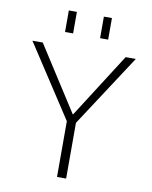

<svg xmlns="http://www.w3.org/2000/svg" viewBox="-99 -1006 854 1079"><g transform="rotate(10 328.0 -466.5)"><path d="M405 -810V-933H451V-810ZM205 -810V-933H251V-810ZM92 -730 328 -362H330L565 -730H623L354 -318V0H302V-318L33 -730Z"/></g></svg>

Font: M PLUS 1p Light
Style: Regular
Weight: 300
Version: Version 1.061